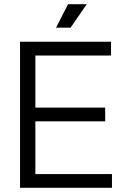

<svg xmlns="http://www.w3.org/2000/svg" viewBox="-20 -900 600 920"><path d="M512 -700V-634H149.5V-384.5H484V-318.5H149.5V-66H516.5V0H76V-700ZM395.8 -880 318.2 -767.5H248.5L306.2 -880Z"/></svg>

Font: Space Grotesk Variable
Style: Regular
Weight: 400
Designer: Florian Karsten (Space Grotesk), Colophon Foundry (Space Mono)
Foundry: Florian Karsten
Version: Version 1.106